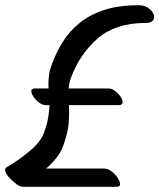

<svg xmlns="http://www.w3.org/2000/svg" viewBox="-49 -681 611 736"><path d="M86 -342H137Q136 -363 138 -386Q140 -409 151 -438Q167 -481 192 -521Q217 -561 255.5 -592.5Q294 -624 349.5 -642.5Q405 -661 483 -661Q504 -661 519 -650.5Q534 -640 539.5 -627Q545 -614 538 -603.5Q531 -593 509 -593Q395 -593 326.5 -534.5Q258 -476 223 -383Q216 -363 214 -342H366Q379 -342 392 -332.5Q405 -323 413.5 -310Q422 -297 421 -287.5Q420 -278 406 -278H215Q217 -248 214.5 -211Q212 -174 193 -121Q184 -97 167 -75.5Q150 -54 128 -35H350Q364 -35 378 -24.5Q392 -14 401.5 0Q411 14 411.5 24.5Q412 35 398 35H39Q29 35 18 27.5Q7 20 -3 10Q-18 -2 -26 -18Q-34 -34 -23 -40Q23 -67 65.5 -102.5Q108 -138 121 -176Q132 -207 136 -232Q140 -257 141 -278H126Q114 -278 101 -287.5Q88 -297 79.5 -310Q71 -323 71 -332.5Q71 -342 86 -342Z"/></svg>

Font: Story Script
Style: Regular
Weight: 400
Designer: Lana Roulhac, Ben Buysse
Version: Version 1.000; ttfautohint (v1.8.4.7-5d5b)